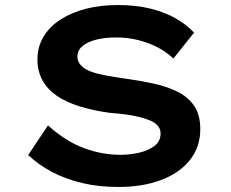

<svg xmlns="http://www.w3.org/2000/svg" viewBox="-20 -734 921 764"><path d="M451 10Q373 10 307.5 -5.5Q242 -21 188.5 -49Q135 -77 92 -117L171 -235Q241 -172 313 -145Q385 -118 460 -118Q497 -118 534 -126.5Q571 -135 595 -153.5Q619 -172 619 -203Q619 -221 607.5 -234Q596 -247 575 -255.5Q554 -264 528 -270Q502 -276 473 -279.5Q444 -283 417 -285Q351 -294 297.5 -310.5Q244 -327 206.5 -352.5Q169 -378 149 -414.5Q129 -451 129 -497Q129 -548 153.5 -588.5Q178 -629 222 -657Q266 -685 323.5 -699.5Q381 -714 448 -714Q520 -714 577.5 -700Q635 -686 679 -661Q723 -636 752 -604L670 -501Q642 -528 605.5 -546.5Q569 -565 528 -575Q487 -585 444 -585Q399 -585 364 -576.5Q329 -568 308.5 -551Q288 -534 288 -508Q288 -488 303.5 -472.5Q319 -457 345 -448Q371 -439 404.5 -433Q438 -427 473 -422Q532 -414 586.5 -402.5Q641 -391 684.5 -370Q728 -349 752.5 -313Q777 -277 777 -220Q777 -149 735.5 -97Q694 -45 620.5 -17.5Q547 10 451 10Z"/></svg>

Font: Lexend Tera SemiBold
Style: Regular
Weight: 600
Version: Version 1.007